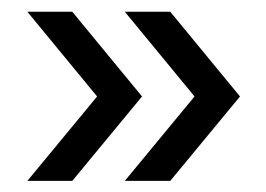

<svg xmlns="http://www.w3.org/2000/svg" viewBox="-20 -388 460 332"><path d="M27.3 -75.2H105L225.6 -221.2L105 -367.7H27.3L147.9 -221.2ZM195.8 -75.2H274.4L395 -221.2L274.4 -367.7H195.8L316.4 -221.2Z"/></svg>

Font: Now SemiBold
Style: Regular
Weight: 600
Designer: Alfredo Marco Pradil
Foundry: Alfredo Marco Pradil
Version: Version 1.200;hotconv 1.0.109;makeotfexe 2.5.65596